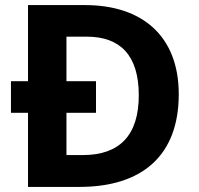

<svg xmlns="http://www.w3.org/2000/svg" viewBox="-20 -734 780 754"><path d="M314 -714H90V-415H23V-291H90V0H292C538 0 682 -123 682 -364C682 -593 538 -714 314 -714ZM321 -590C451 -590 525 -518 525 -360C525 -204 451 -125 305 -125H241V-291H357V-415H241V-590Z"/></svg>

Font: Noto Traditional Nushu
Style: Bold
Weight: 700
Designer: LIU Zhao
Foundry: LiuZhao Studio
Version: Version 2.003